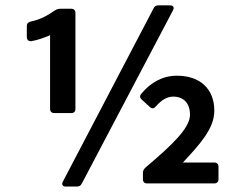

<svg xmlns="http://www.w3.org/2000/svg" viewBox="-20 -685 880 717"><path d="M553.7 -654.3 214.8 -6.8C209 3.9 213.9 11.7 225.6 11.7H266.6C275.4 11.7 281.2 8.8 285.2 1L626 -646.5C631.8 -657.2 627 -665 615.2 -665H572.3C563.5 -665 557.6 -662.1 553.7 -654.3ZM167 -553.7V-278.3C167 -268.6 172.9 -262.7 182.6 -262.7H246.1C255.9 -262.7 261.7 -268.6 261.7 -278.3V-636.7C261.7 -646.5 255.9 -652.3 246.1 -652.3H205.1C198.2 -652.3 192.4 -650.4 185.5 -646.5C160.2 -628.9 132.8 -612.3 94.7 -604.5C85 -602.5 80.1 -596.7 80.1 -587.9V-546.9C80.1 -537.1 85.9 -530.3 96.7 -531.2C121.1 -535.2 144.5 -543.9 167 -553.7ZM513.7 -39.1V-15.6C513.7 -5.9 519.5 0 529.3 0H780.3C790 0 795.9 -5.9 795.9 -15.6V-62.5C795.9 -72.3 790 -78.1 780.3 -78.1H663.1C727.5 -147.5 780.3 -205.1 780.3 -271.5C780.3 -355.5 724.6 -402.3 640.6 -402.3C588.9 -402.3 543 -377.9 507.8 -335C501 -327.1 502 -320.3 508.8 -313.5L540 -285.2C547.9 -278.3 554.7 -279.3 561.5 -287.1C581.1 -309.6 602.5 -324.2 627 -324.2C666 -324.2 689.5 -298.8 689.5 -256.8C689.5 -207 625 -145.5 522.5 -58.6C516.6 -52.7 513.7 -46.9 513.7 -39.1Z"/></svg>

Font: Ed Sans Neue SemiBold
Style: Regular
Weight: 600
Designer: Stephen Hutchings
Version: Version 1.004;PS 001.004;hotconv 1.0.88;makeotf.lib2.5.64775